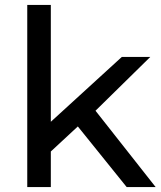

<svg xmlns="http://www.w3.org/2000/svg" viewBox="-20 -762 656 782"><path d="M297 -247 187 -145V0H91V-742H187V-266L476 -530H592L369 -311L614 0H496Z"/></svg>

Font: Idrija
Style: Regular
Weight: 500
Designer: Julieta Ulanovsky
Foundry: Julieta Ulanovsky
Version: Version 7.200